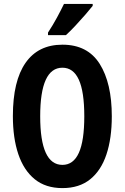

<svg xmlns="http://www.w3.org/2000/svg" viewBox="-20 -1020 639 984"><path d="M553 -424Q553 -311 525.5 -228.5Q498 -146 442 -101Q386 -56 300 -56Q214 -56 158 -101.5Q102 -147 74 -229.5Q46 -312 46 -425Q46 -605 111 -698Q176 -791 300 -791Q429 -791 491 -692.5Q553 -594 553 -424ZM186 -424Q186 -175 300 -175Q356 -175 384 -236.5Q412 -298 412 -424Q412 -550 384 -611.5Q356 -673 300 -673Q186 -673 186 -424ZM455 -990Q441 -972 417.5 -945Q394 -918 367.5 -889.5Q341 -861 318 -840H226V-853Q252 -893 272 -930Q292 -967 308 -1000H455Z"/></svg>

Font: Noto Sans Malayalam UI ExtraCondensed
Style: Bold
Weight: 700
Width: 2
Designer: Jelle Bosma - Monotype Design Team
Foundry: Monotype Imaging Inc.
Version: Version 2.104; ttfautohint (v1.8.4.7-5d5b)